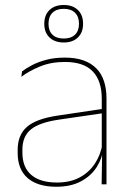

<svg xmlns="http://www.w3.org/2000/svg" viewBox="-20 -720 509 750"><path d="M377 0 379 -128 377.5 -131.5V-292V-334.5Q377.5 -404.5 342.2 -441.2Q307 -478 233.5 -478Q179 -478 136 -460.2Q93 -442.5 63.5 -420L66 -441Q81.5 -453 105.2 -465.5Q129 -478 161.2 -486.5Q193.5 -495 233.5 -495Q275 -495 305.5 -484.2Q336 -473.5 356.2 -453Q376.5 -432.5 386.2 -402.8Q396 -373 396 -335V0ZM200 9.5Q127.5 9.5 88.2 -24.2Q49 -58 49 -123V-134.5Q49 -192.5 85 -224.2Q121 -256 205.5 -268.5L386.5 -295.5L387 -278.5L209 -252.5Q134 -241.5 100.8 -214.5Q67.5 -187.5 67.5 -135.5V-124Q67.5 -66.5 102.2 -36.8Q137 -7 202.5 -7Q254.5 -7 291.8 -27.2Q329 -47.5 351.5 -82.2Q374 -117 380.5 -160.5L390 -142H384Q380 -102.5 358 -67.8Q336 -33 296.5 -11.8Q257 9.5 200 9.5ZM153 -626.5V-627.5Q153 -661.5 173.5 -681Q194 -700.5 229 -700.5Q264 -700.5 284.2 -681Q304.5 -661.5 304.5 -627.5V-626.5Q304.5 -593 284.2 -573.5Q264 -554 229 -554Q194 -554 173.5 -573.5Q153 -593 153 -626.5ZM169.5 -626.5Q169.5 -599.5 185 -584.5Q200.5 -569.5 229 -569.5Q257.5 -569.5 273 -584.5Q288.5 -599.5 288.5 -626.5V-627.5Q288.5 -655 273 -670.2Q257.5 -685.5 229 -685.5Q200.5 -685.5 185 -670.2Q169.5 -655 169.5 -627.5Z"/></svg>

Font: Anek Telugu Medium Thin
Style: Regular
Weight: 250
Version: Version 1.003